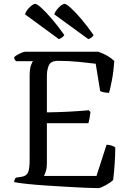

<svg xmlns="http://www.w3.org/2000/svg" viewBox="-20 -971 675 991"><path d="M489 0Q462 0 418 -2Q374 -4 321.5 -7Q269 -10 217 -13.5Q165 -17 121.5 -21.5Q78 -26 53 -31Q53 -38 56 -44.5Q59 -51 62 -54L88 -58Q114 -61 123.5 -78.5Q133 -96 133 -148V-578Q133 -615 139.5 -633Q146 -651 150 -655H63Q60 -658 56.5 -663Q53 -668 53 -675Q57 -681 68.5 -687.5Q80 -694 92 -699Q104 -704 110 -704H487Q540 -686 570 -656Q566 -600 557.5 -556.5Q549 -513 543 -492Q527 -492 514.5 -495Q502 -498 497 -501L474 -642Q443 -646 389 -651.5Q335 -657 281 -657Q242 -657 232 -633.5Q222 -610 222 -580V-391Q289 -392 342 -395Q395 -398 438 -402L447 -393Q442 -352 436 -335H222V-127Q222 -104 216.5 -87Q211 -70 207 -63H478L530 -224Q545 -224 558 -219Q571 -214 575 -210Q575 -175 572 -128Q569 -81 564 -42Q551 -29 526.5 -15.5Q502 -2 489 0ZM284 -769 109 -897Q115 -916 133 -933.5Q151 -951 162 -951Q171 -951 193.5 -930.5Q216 -910 247.5 -873.5Q279 -837 312 -790Q303 -776 284 -769ZM436 -769 260 -897Q266 -915 284 -933Q302 -951 314 -951Q322 -951 345 -930.5Q368 -910 399 -873.5Q430 -837 463 -790Q460 -784 452 -777.5Q444 -771 436 -769Z"/></svg>

Font: Texturina Light
Style: Regular
Weight: 300
Designer: Guillermo Torres Carreño
Foundry: Omnibus-Type
Version: Version 1.002; ttfautohint (v1.8.3)